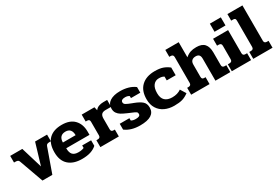

<svg xmlns="http://www.w3.org/2000/svg" viewBox="45 -1555 3534 2458"><g transform="rotate(-30 1811.5 -326.5)"><path d="M85 -351Q79 -369 67 -375.5Q55 -382 27 -382H11V-480H190L285 -166L379 -480H556V-382H540Q512 -382 500 -375.5Q488 -369 482 -351L357 0H211Z M524 -236Q524 -366 590.5 -430.5Q657 -495 780 -495Q900 -495 962.5 -429.5Q1025 -364 1025 -254V-206H681Q681 -141 708 -112Q735 -83 793 -83Q842 -83 876 -98V-135H1008V-53Q970 -19 917.5 -2Q865 15 791 15Q665 15 594.5 -48.5Q524 -112 524 -236ZM869 -291Q869 -343 846 -369.5Q823 -396 778 -396Q730 -396 705.5 -369Q681 -342 681 -291Z M1067 -102H1086Q1107 -102 1116.5 -111.5Q1126 -121 1126 -140V-341Q1126 -359 1117.5 -368.5Q1109 -378 1089 -378H1068V-480H1256L1268 -429Q1286 -456 1318 -468Q1350 -480 1386 -480H1444V-378H1363Q1321 -378 1302.5 -358.5Q1284 -339 1284 -298V-139Q1284 -120 1292.5 -111Q1301 -102 1321 -102H1340V0H1067Z M1431 -49V-135H1574V-101Q1598 -85 1641 -85Q1674 -85 1690.5 -93.5Q1707 -102 1707 -123Q1707 -143 1693.5 -153Q1680 -163 1638 -180Q1642 -178 1584 -203Q1533 -225 1503 -243Q1473 -261 1454.5 -288Q1436 -315 1436 -355Q1436 -424 1491.5 -459.5Q1547 -495 1642 -495Q1706 -495 1761.5 -479Q1817 -463 1858 -431V-348H1720V-378Q1696 -395 1659 -395Q1597 -395 1597 -355Q1597 -332 1621 -318Q1645 -304 1698 -284L1722 -275Q1798 -246 1833 -214Q1868 -182 1868 -123Q1868 15 1650 15Q1516 15 1431 -49Z M1885 -234Q1885 -361 1957 -428Q2029 -495 2155 -495Q2224 -495 2270.5 -479.5Q2317 -464 2362 -429V-315H2230V-371Q2214 -381 2197 -385Q2180 -389 2154 -389Q2103 -389 2072 -350Q2041 -311 2041 -234Q2041 -161 2078.5 -126Q2116 -91 2185 -91Q2263 -91 2316 -129L2367 -47Q2320 -12 2274.5 1.5Q2229 15 2154 15Q2077 15 2016 -13.5Q1955 -42 1920 -98Q1885 -154 1885 -234Z M2409 -102H2428Q2468 -102 2468 -140V-520Q2468 -540 2459 -550Q2450 -560 2429 -560H2409V-662H2607V-439Q2645 -471 2681.5 -483Q2718 -495 2769 -495Q2851 -495 2888.5 -452.5Q2926 -410 2926 -327V-139Q2926 -102 2965 -102H2988V0H2768V-326Q2768 -363 2752 -380Q2736 -397 2703 -397Q2667 -397 2646.5 -378Q2626 -359 2626 -320V-139Q2626 -120 2634 -111Q2642 -102 2661 -102H2681V0H2409Z M3071 -668H3233V-548H3071ZM3010 -102H3034Q3055 -102 3064.5 -111.5Q3074 -121 3074 -141V-338Q3074 -358 3065 -368Q3056 -378 3035 -378H3010V-480H3232V-139Q3232 -102 3271 -102H3295V0H3010Z M3327 -102H3351Q3372 -102 3381.5 -111.5Q3391 -121 3391 -141V-528Q3391 -548 3383.5 -556.5Q3376 -565 3357 -565H3327V-662H3549V-139Q3549 -102 3588 -102H3612V0H3327Z"/></g></svg>

Font: Pridi SemiBold
Style: Regular
Weight: 600
Designer: Katatrad Team
Foundry: CadsonDemak
Version: Version 1.001